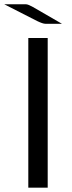

<svg xmlns="http://www.w3.org/2000/svg" viewBox="-36 -870 334 890"><path d="M-16.1 -850.1H85Q93.8 -850.1 116.5 -837.6Q139.2 -825.2 251 -759.8H173.8Q162.6 -759.8 136.2 -772.5Q109.9 -785.2 -16.1 -850.1ZM95.2 0V-693.8H185.1V0Z"/></svg>

Font: CMU Sans Serif
Style: Medium
Weight: 500
Version: Version 0.7.0